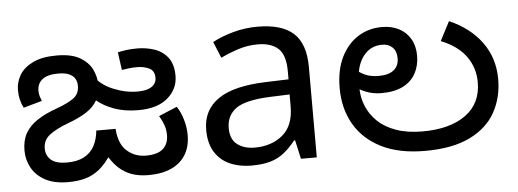

<svg xmlns="http://www.w3.org/2000/svg" viewBox="-42 -653 2085 773"><g transform="rotate(-5 1000.5 -266.5)"><path d="M530 12Q492 12 462.5 1.5Q433 -9 409.5 -31Q386 -53 366 -89L386 -90Q360 -49 333 -27Q306 -5 275 3.5Q244 12 205 12Q150 12 113.5 -7.5Q77 -27 59 -59.5Q41 -92 41 -130Q41 -171 57.5 -200Q74 -229 107 -250.5Q140 -272 189 -289Q230 -304 254 -321Q278 -338 278 -371Q278 -387 271 -399.5Q264 -412 247.5 -419.5Q231 -427 203 -427Q160 -427 139 -410.5Q118 -394 118 -365Q118 -352 121.5 -341Q125 -330 128 -323L53 -302Q45 -317 40.5 -335.5Q36 -354 36 -375Q36 -407 53 -435.5Q70 -464 107 -482Q144 -500 203 -500Q263 -500 297 -480Q331 -460 345.5 -430Q360 -400 360 -370Q360 -332 345 -305.5Q330 -279 300.5 -260Q271 -241 227 -225Q174 -205 148.5 -184.5Q123 -164 123 -131Q123 -102 143.5 -84.5Q164 -67 207 -67Q249 -67 276.5 -81.5Q304 -96 318.5 -123Q333 -150 336 -185H414Q418 -124 450 -95.5Q482 -67 527 -67Q574 -67 596 -87Q618 -107 618 -142Q618 -165 611 -184Q604 -203 593 -221L667 -252Q682 -230 691.5 -198.5Q701 -167 701 -135Q701 -89 681 -56Q661 -23 623 -5.5Q585 12 530 12ZM673 -377Q673 -324 631.5 -288Q590 -252 512 -252Q458 -252 416 -267Q374 -282 345 -306.5Q316 -331 299 -357L335 -414Q364 -370 415 -348.5Q466 -327 514 -327Q541 -327 558 -333Q575 -339 583.5 -350Q592 -361 592 -376Q592 -404 571 -414.5Q550 -425 521 -425Q503 -425 488 -423Q473 -421 460 -419L450 -491Q462 -494 482 -497Q502 -500 529 -500Q565 -500 598 -489Q631 -478 652 -451Q673 -424 673 -377Z M1019 -545Q1117 -545 1164 -502Q1211 -459 1211 -365V0H1147L1130 -76H1126Q1103 -47 1078.5 -27.5Q1054 -8 1022.5 1Q991 10 946 10Q898 10 859.5 -7Q821 -24 799 -59.5Q777 -95 777 -149Q777 -229 840 -272.5Q903 -316 1034 -320L1125 -323V-355Q1125 -422 1096 -448Q1067 -474 1014 -474Q972 -474 934 -461.5Q896 -449 863 -433L836 -499Q871 -518 919 -531.5Q967 -545 1019 -545ZM1045 -259Q945 -255 906.5 -227Q868 -199 868 -148Q868 -103 895.5 -82Q923 -61 966 -61Q1034 -61 1079 -98.5Q1124 -136 1124 -214V-262Z M1648 12Q1543 12 1471.5 -24Q1400 -60 1363.5 -123.5Q1327 -187 1327 -269Q1327 -343 1352.5 -394.5Q1378 -446 1421 -473Q1464 -500 1517 -500Q1557 -500 1586.5 -484.5Q1616 -469 1632.5 -440.5Q1649 -412 1649 -373Q1649 -333 1632 -301.5Q1615 -270 1580.5 -252.5Q1546 -235 1493 -235Q1460 -235 1432 -246Q1404 -257 1383.5 -273Q1363 -289 1350 -304L1373 -366Q1381 -355 1395.5 -340.5Q1410 -326 1433 -315.5Q1456 -305 1488 -305Q1529 -305 1549.5 -322Q1570 -339 1570 -369Q1570 -398 1554 -413.5Q1538 -429 1512 -429Q1464 -429 1435 -390Q1406 -351 1406 -284V-266Q1406 -226 1420.5 -190.5Q1435 -155 1464 -127Q1493 -99 1538.5 -83Q1584 -67 1645 -67Q1755 -67 1819 -113Q1883 -159 1883 -245Q1883 -303 1850.5 -349Q1818 -395 1749 -423L1789 -500Q1872 -464 1919 -400Q1966 -336 1966 -250Q1966 -176 1933 -116.5Q1900 -57 1829.5 -22.5Q1759 12 1648 12Z"/></g></svg>

Font: ltelugu15
Style: Book
Weight: 400
Designer: Jelle Bosma - Monotype Design Team
Foundry: Monotype Imaging Inc.
Version: Version 2.003